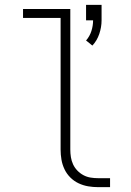

<svg xmlns="http://www.w3.org/2000/svg" viewBox="-20 -772 540 792"><path d="M361 -584 335 -605Q350 -622 357 -644Q364 -666 364 -688H335V-752H399V-688Q399 -660 389.5 -632Q380 -604 361 -584ZM385 0Q364 0 343.5 -3.5Q323 -7 304 -16Q285 -25 270 -40Q255 -55 246 -74Q237 -93 233.5 -113.5Q230 -134 230 -155V-698H75V-735H270V-155Q270 -139 272.5 -123.5Q275 -108 281.5 -94Q288 -80 299 -68.5Q310 -57 324 -49.5Q338 -42 353.5 -39.5Q369 -37 385 -37H434V0Z"/></svg>

Font: Iosevka SS04 Extralight
Style: Regular
Weight: 200
Monospace: yes
Designer: Belleve Invis
Foundry: Belleve Invis
Version: Version 19.0.0; ttfautohint (v1.8.4)